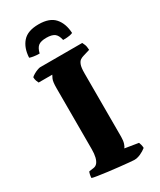

<svg xmlns="http://www.w3.org/2000/svg" viewBox="-227 -987 883 1061"><g transform="rotate(-30 214.5 -457.0)"><path d="M298 0Q291 0 266 -2.5Q241 -5 207 -8.5Q173 -12 138.5 -16.5Q104 -21 78 -25Q52 -29 43 -32Q43 -42 45.5 -53.5Q48 -65 51 -70L80 -74Q95 -76 104.5 -87.5Q114 -99 119 -119.5Q124 -140 124 -169V-559Q124 -600 131.5 -616Q139 -632 141 -635H54Q51 -640 47 -651Q43 -662 43 -675Q49 -681 61 -688Q73 -695 85.5 -699.5Q98 -704 103 -704H372Q375 -698 380 -686.5Q385 -675 386 -652L343 -639Q332 -636 322 -629.5Q312 -623 305.5 -606Q299 -589 299 -553V-147Q299 -123 293.5 -106Q288 -89 282 -83L368 -69Q370 -65 373 -53.5Q376 -42 376 -32Q360 -19 339 -9.5Q318 0 298 0ZM214 -914Q284 -914 316 -877.5Q348 -841 351 -780Q346 -777 332 -774Q318 -771 289 -771Q282 -804 265 -816Q248 -828 214 -828Q180 -828 163.5 -816Q147 -804 139 -771Q118 -771 100.5 -774Q83 -777 77 -780Q80 -841 112 -877.5Q144 -914 214 -914Z"/></g></svg>

Font: Texturina 12pt Black
Style: Regular
Weight: 900
Designer: Guillermo Torres Carreño
Foundry: Omnibus-Type
Version: Version 1.002